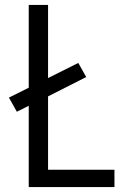

<svg xmlns="http://www.w3.org/2000/svg" viewBox="-20 -755 540 775"><path d="M96 0V-328L48 -304L16 -361L96 -401V-735H174V-440L296 -501L328 -444L174 -366V-70H442V0Z"/></svg>

Font: Iosevka SS18
Style: Regular
Weight: 400
Monospace: yes
Designer: Belleve Invis
Foundry: Belleve Invis
Version: Version 25.1.1; ttfautohint (v1.8.4)